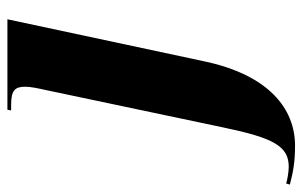

<svg xmlns="http://www.w3.org/2000/svg" viewBox="-303 -407 816 518"><g transform="rotate(-90 105.0 -148.0)"><path d="M-29 240C70 240 162 170 199 -7L312 -536H68L66 -526H81C120 -526 130 -516 130 -488C130 -473 126 -455 121 -432L20 47C-8 181 -30 223 -86 223C-100 223 -122 219 -131 216L-134 226C-100 235 -73 240 -29 240Z"/></g></svg>

Font: Noto Serif Display SemiCondensed ExtraBold
Style: Italic
Weight: 800
Width: 4
Italic angle: -12°
Designer: Monotype Design Team
Foundry: Monotype Imaging Inc.
Version: Version 2.009